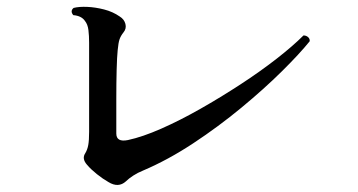

<svg xmlns="http://www.w3.org/2000/svg" viewBox="-20 -629 1040 558"><path d="M295 -100Q279 -109 261.5 -123Q244 -137 233 -150Q217 -168 228 -184Q234 -194 236.5 -207.5Q239 -221 239 -246V-505Q239 -525 237 -541.5Q235 -558 227 -568Q217 -583 193 -585Q183 -597 194 -606Q210 -610 233.5 -609Q257 -608 282.5 -601.5Q308 -595 328 -581Q341 -573 344.5 -559.5Q348 -546 339 -535Q331 -525 327.5 -515Q324 -505 322 -483Q320 -464 319 -426Q318 -388 318 -340Q318 -292 318 -241Q318 -215 352 -222Q394 -231 448.5 -255Q503 -279 562 -312.5Q621 -346 678.5 -383.5Q736 -421 783.5 -458Q831 -495 862 -526Q870 -526 875.5 -521Q881 -516 880 -509Q851 -473 799.5 -422Q748 -371 681.5 -316Q615 -261 541.5 -212.5Q468 -164 395 -133Q380 -127 367 -118.5Q354 -110 346 -102Q324 -82 295 -100Z"/></svg>

Font: Zen Old Mincho SemiBold
Style: Regular
Weight: 600
Version: Version 1.500